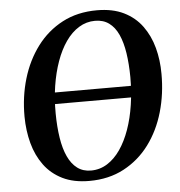

<svg xmlns="http://www.w3.org/2000/svg" viewBox="-54 -803 809 865"><g transform="rotate(-5 351.0 -370.5)"><path d="M115 -348 116.5 -400H599.5L598 -348ZM315.5 10.5Q245 10.5 194.8 -14.2Q144.5 -39 112.5 -82.5Q80.5 -126 65.2 -182.8Q50 -239.5 49.5 -303.5Q49 -393.5 73 -474.2Q97 -555 144 -617.8Q191 -680.5 259.2 -716.5Q327.5 -752.5 416 -752.5Q486.5 -752.5 537 -727.8Q587.5 -703 619.2 -659.5Q651 -616 666 -560.2Q681 -504.5 681 -442Q681.5 -351.5 658 -270Q634.5 -188.5 587.8 -125.5Q541 -62.5 472.5 -26Q404 10.5 315.5 10.5ZM327 -35.5Q367 -35.5 400.5 -56.5Q434 -77.5 460 -115.2Q486 -153 504 -203.8Q522 -254.5 531 -314.5Q540 -374.5 540 -439.5Q539.5 -499.5 532 -548.5Q524.5 -597.5 508.5 -632.8Q492.5 -668 466.5 -687Q440.5 -706 403.5 -706Q364 -706 330.2 -685.2Q296.5 -664.5 270.5 -627.2Q244.5 -590 226.5 -539.5Q208.5 -489 199.2 -429.8Q190 -370.5 190.5 -305.5Q191 -245 198.8 -195.2Q206.5 -145.5 223 -109.8Q239.5 -74 265.2 -54.8Q291 -35.5 327 -35.5Z"/></g></svg>

Font: Merriweather 60pt SemiBold
Style: Italic
Weight: 600
Italic angle: -7.8°
Version: Version 2.101